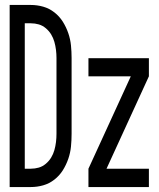

<svg xmlns="http://www.w3.org/2000/svg" viewBox="-20 -755 640 775"><path d="M19 0V-735H104Q130 -735 154.5 -728Q179 -721 199.5 -705Q220 -689 233.5 -667.5Q247 -646 255.5 -621.5Q264 -597 266.5 -571.5Q269 -546 269 -521V-215Q269 -189 266.5 -163.5Q264 -138 255.5 -113.5Q247 -89 233.5 -67.5Q220 -46 199.5 -30Q179 -14 154.5 -7Q130 0 104 0ZM104 -74Q121 -74 136.5 -78.5Q152 -83 165 -94Q178 -105 186.5 -119Q195 -133 199.5 -149Q204 -165 206 -181.5Q208 -198 208 -215V-521Q208 -537 206 -553.5Q204 -570 199.5 -586Q195 -602 186.5 -616Q178 -630 165 -641Q152 -652 136.5 -656.5Q121 -661 104 -661H80V-74ZM337 0V-74L508 -447H337V-520H581V-447L410 -74H581V0Z"/></svg>

Font: Iosevka Custom Extended
Style: Regular
Weight: 400
Width: 7
Monospace: yes
Designer: Belleve Invis
Foundry: Belleve Invis
Version: Version 11.2.4; ttfautohint (v1.8.4)